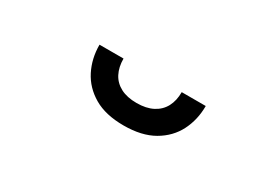

<svg xmlns="http://www.w3.org/2000/svg" viewBox="-22 -1119 732 540"><g transform="rotate(30 344.0 -849.5)"><path d="M369.5 -768Q311 -768 273 -790.2Q235 -812.5 216.2 -849.5Q197.5 -886.5 197.5 -931H275.5Q275.5 -903.5 286 -883.2Q296.5 -863 317.5 -852Q338.5 -841 369.5 -841Q400.5 -841 421.8 -852Q443 -863 453.8 -883.2Q464.5 -903.5 464.5 -931H542.5Q542.5 -886.5 523.8 -849.5Q505 -812.5 466.5 -790.2Q428 -768 369.5 -768Z"/></g></svg>

Font: Undotted
Style: Regular
Weight: 400
Designer: Delve Withrington, Dave Bailey, Thomas Jockin
Foundry: Delve Fonts LLC
Version: Version 4.000